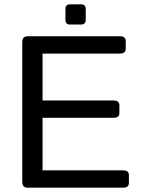

<svg xmlns="http://www.w3.org/2000/svg" viewBox="-20 -868 660 888"><path d="M304.7 -754.4Q282.7 -754.4 282.7 -776.4V-826.2Q282.7 -848.1 304.7 -848.1H354.5Q376.5 -848.1 376.5 -826.2V-776.4Q376.5 -754.4 354.5 -754.4ZM107.4 0Q83 0 83 -26.9V-673.3Q83 -700.2 107.4 -700.2H534.7Q561.5 -700.2 561.5 -678.2V-642.1Q561.5 -620.1 534.7 -620.1H176.8V-403.3H505.4Q532.2 -403.3 532.2 -381.3V-345.2Q532.2 -323.2 505.4 -323.2H176.8V-80.1H549.3Q576.2 -80.1 576.2 -58.1V-22Q576.2 0 549.3 0Z"/></svg>

Font: Istok
Style: Regular
Weight: 500
Designer: Andrey V. Panov
Foundry: Andrey V. Panov
Version: Version 1.0.3